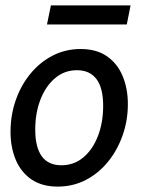

<svg xmlns="http://www.w3.org/2000/svg" viewBox="-20 -681 529 711"><path d="M194 10Q135 10 96.2 -16.8Q57.5 -43.5 38.2 -89.5Q19 -135.5 19 -193Q19 -254.5 38.2 -309.8Q57.5 -365 92.5 -407.8Q127.5 -450.5 175 -475Q222.5 -499.5 278.5 -499.5Q337.5 -499.5 376.2 -472.5Q415 -445.5 434.2 -399.2Q453.5 -353 453.5 -295.5Q453.5 -234.5 434 -179.5Q414.5 -124.5 379.8 -81.8Q345 -39 297.5 -14.5Q250 10 194 10ZM207.5 -69Q254 -69 288.8 -98.2Q323.5 -127.5 342.8 -177.5Q362 -227.5 362 -289Q362 -355.5 337.2 -388.2Q312.5 -421 265 -421Q218.5 -421 183.8 -391.5Q149 -362 129.8 -312.2Q110.5 -262.5 110.5 -201Q110.5 -135.5 134.8 -102.2Q159 -69 207.5 -69ZM154 -590.5 168.5 -661H463.5L449.5 -590.5Z"/></svg>

Font: Cabin
Style: Italic
Weight: 400
Width: 4
Italic angle: -10°
Designer: Pablo Impallari
Foundry: Pablo Impallari. http://www.impallari.com Igino Marini. http://www.ikern.com
Version: Version 3.001